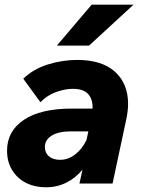

<svg xmlns="http://www.w3.org/2000/svg" viewBox="-20 -781 605 817"><path d="M318 0 331 -59Q301 -23 261.5 -3.5Q222 16 175 16Q128 16 90.5 -3Q53 -22 31.5 -57.5Q10 -93 10 -140Q10 -223 81.5 -271Q153 -319 286 -319H374Q375 -359 355 -381Q335 -403 290 -403Q257 -403 219 -389.5Q181 -376 152 -346L79 -446Q121 -487 183 -506.5Q245 -526 309 -526Q414 -526 469.5 -475.5Q525 -425 525 -339Q525 -309 517 -272L459 0ZM236 -101Q270 -101 299.5 -123.5Q329 -146 348 -185L356 -222H281Q229 -222 200 -204Q171 -186 171 -155Q171 -131 188 -116Q205 -101 236 -101ZM222 -587 370 -761H548L359 -587Z"/></svg>

Font: Wix Madefor Text ExtraBold
Style: Italic
Weight: 800
Italic angle: -12°
Designer: Dalton Maag Ltd
Foundry: Dalton Maag Ltd
Version: Version 3.100